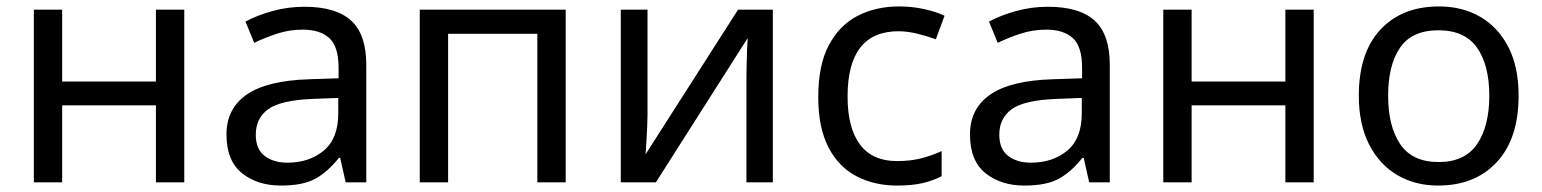

<svg xmlns="http://www.w3.org/2000/svg" viewBox="-20 -566 4788 596"><path d="M173 -536V-313H464V-536H552V0H464V-239H173V0H85V-536Z M925 -545Q1023 -545 1070 -502Q1117 -459 1117 -365V0H1053L1036 -76H1032Q997 -32 958.5 -11Q920 10 852 10Q779 10 731 -28.5Q683 -67 683 -149Q683 -229 746 -272.5Q809 -316 940 -320L1031 -323V-355Q1031 -422 1002 -448Q973 -474 920 -474Q878 -474 840 -461.5Q802 -449 769 -433L742 -499Q777 -518 825 -531.5Q873 -545 925 -545ZM951 -259Q851 -255 812.5 -227Q774 -199 774 -148Q774 -103 801.5 -82Q829 -61 872 -61Q940 -61 985 -98.5Q1030 -136 1030 -214V-262Z M1736 -536V0H1648V-461H1371V0H1283V-536Z M1990 -209Q1990 -197 1989 -173Q1988 -149 1986.5 -125Q1985 -101 1984 -87L2271 -536H2379V0H2297V-316Q2297 -332 2297.5 -358Q2298 -384 2299 -409.5Q2300 -435 2301 -448L2016 0H1907V-536H1990Z M2765 10Q2694 10 2638.5 -19Q2583 -48 2551.5 -109Q2520 -170 2520 -265Q2520 -364 2553 -426Q2586 -488 2642.5 -517Q2699 -546 2771 -546Q2812 -546 2850 -537.5Q2888 -529 2912 -517L2885 -444Q2861 -453 2829 -461Q2797 -469 2769 -469Q2611 -469 2611 -266Q2611 -169 2649.5 -117.5Q2688 -66 2764 -66Q2808 -66 2841.5 -75Q2875 -84 2903 -97V-19Q2876 -5 2843.5 2.5Q2811 10 2765 10Z M3233 -545Q3331 -545 3378 -502Q3425 -459 3425 -365V0H3361L3344 -76H3340Q3305 -32 3266.5 -11Q3228 10 3160 10Q3087 10 3039 -28.5Q2991 -67 2991 -149Q2991 -229 3054 -272.5Q3117 -316 3248 -320L3339 -323V-355Q3339 -422 3310 -448Q3281 -474 3228 -474Q3186 -474 3148 -461.5Q3110 -449 3077 -433L3050 -499Q3085 -518 3133 -531.5Q3181 -545 3233 -545ZM3259 -259Q3159 -255 3120.5 -227Q3082 -199 3082 -148Q3082 -103 3109.5 -82Q3137 -61 3180 -61Q3248 -61 3293 -98.5Q3338 -136 3338 -214V-262Z M3679 -536V-313H3970V-536H4058V0H3970V-239H3679V0H3591V-536Z M4694 -269Q4694 -136 4626.5 -63Q4559 10 4444 10Q4373 10 4317.5 -22.5Q4262 -55 4230 -117.5Q4198 -180 4198 -269Q4198 -402 4265 -474Q4332 -546 4447 -546Q4520 -546 4575.5 -513.5Q4631 -481 4662.5 -419.5Q4694 -358 4694 -269ZM4289 -269Q4289 -174 4326.5 -118.5Q4364 -63 4446 -63Q4527 -63 4565 -118.5Q4603 -174 4603 -269Q4603 -364 4565 -418Q4527 -472 4445 -472Q4363 -472 4326 -418Q4289 -364 4289 -269Z"/></svg>

Font: Noto Sans
Style: Regular
Weight: 400
Designer: Monotype Design Team
Foundry: Monotype Imaging Inc.
Version: Version 2.007